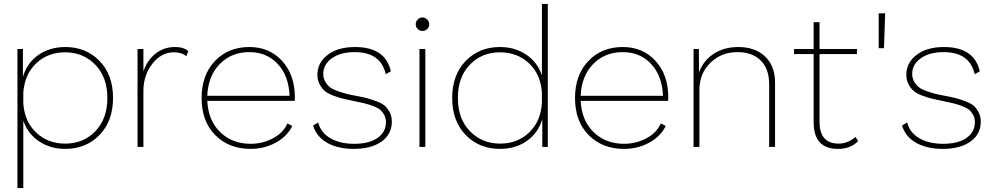

<svg xmlns="http://www.w3.org/2000/svg" viewBox="-20 -750 5073 980"><path d="M97 -500V-358Q118 -429 176 -469.5Q234 -510 313 -510Q419 -510 488 -439Q557 -368 557 -250Q557 -132 488 -61Q419 10 313 10Q237 10 179.5 -28.5Q122 -67 99 -134V210H69V-500ZM99 -221Q106 -128 165.5 -72.5Q225 -17 313 -17Q406 -17 467 -80.5Q528 -144 528 -250Q528 -356 466.5 -419.5Q405 -483 312 -483Q225 -483 165.5 -427.5Q106 -372 99 -278Z M874 -510Q918 -510 941 -489L931 -463Q908 -483 867 -483Q803 -483 757.5 -424.5Q712 -366 712 -286V0H682V-500H712V-386Q731 -442 773.5 -476Q816 -510 874 -510Z M1259 10Q1149 10 1079 -60Q1009 -130 1009 -250Q1009 -367 1077 -438.5Q1145 -510 1253 -510Q1355 -510 1420 -439Q1485 -368 1485 -253Q1485 -239 1484 -235H1038Q1043 -134 1104.5 -75Q1166 -16 1259 -16Q1320 -16 1373 -44Q1426 -72 1447 -120L1472 -107Q1445 -53 1387 -21.5Q1329 10 1259 10ZM1038 -261H1458Q1454 -363 1397.5 -423.5Q1341 -484 1253 -484Q1161 -484 1101.5 -423Q1042 -362 1038 -261Z M1786 10Q1706 10 1651 -20.5Q1596 -51 1578 -109L1604 -125Q1618 -72 1667 -44Q1716 -16 1788 -16Q1864 -16 1907 -46Q1950 -76 1950 -127Q1950 -148 1941 -164Q1932 -180 1920 -190Q1908 -200 1883.5 -209Q1859 -218 1840.5 -222.5Q1822 -227 1788 -234Q1753 -241 1732 -246Q1711 -251 1682.5 -261.5Q1654 -272 1638.5 -285Q1623 -298 1611.5 -319.5Q1600 -341 1600 -368Q1600 -430 1652.5 -470Q1705 -510 1792 -510Q1947 -510 1975 -386L1949 -371Q1924 -484 1790 -484Q1719 -484 1674.5 -453Q1630 -422 1630 -372Q1630 -350 1640.5 -332.5Q1651 -315 1664.5 -304.5Q1678 -294 1704 -285Q1730 -276 1747.5 -271.5Q1765 -267 1797 -261Q1834 -254 1853 -249Q1872 -244 1900.5 -233.5Q1929 -223 1943.5 -210.5Q1958 -198 1969 -177Q1980 -156 1980 -129Q1980 -65 1927.5 -27.5Q1875 10 1786 10Z M2160.5 -602Q2150 -592 2136 -592Q2122 -592 2112 -602Q2102 -612 2102 -626Q2102 -640 2112 -650.5Q2122 -661 2136 -661Q2150 -661 2160.5 -650.5Q2171 -640 2171 -626Q2171 -612 2160.5 -602ZM2121 0V-500H2151V0Z M2776 -730V0H2748V-142Q2727 -71 2669 -30.5Q2611 10 2532 10Q2426 10 2357 -61Q2288 -132 2288 -250Q2288 -368 2357 -439Q2426 -510 2532 -510Q2608 -510 2665.5 -471.5Q2723 -433 2746 -366V-730ZM2533 -17Q2621 -17 2680.5 -73.5Q2740 -130 2746 -225V-227V-279Q2739 -372 2679.5 -427.5Q2620 -483 2532 -483Q2439 -483 2378 -419.5Q2317 -356 2317 -250Q2317 -144 2378.5 -80.5Q2440 -17 2533 -17Z M3165 10Q3055 10 2985 -60Q2915 -130 2915 -250Q2915 -367 2983 -438.5Q3051 -510 3159 -510Q3261 -510 3326 -439Q3391 -368 3391 -253Q3391 -239 3390 -235H2944Q2949 -134 3010.5 -75Q3072 -16 3165 -16Q3226 -16 3279 -44Q3332 -72 3353 -120L3378 -107Q3351 -53 3293 -21.5Q3235 10 3165 10ZM2944 -261H3364Q3360 -363 3303.5 -423.5Q3247 -484 3159 -484Q3067 -484 3007.5 -423Q2948 -362 2944 -261Z M3748 -510Q3834 -510 3885 -462Q3936 -414 3936 -327V0H3906V-319Q3906 -399 3862.5 -441.5Q3819 -484 3744 -484Q3662 -484 3606 -429.5Q3550 -375 3550 -293V0H3520V-500H3547L3548 -380Q3569 -440 3622.5 -475Q3676 -510 3748 -510Z M4163 -129Q4163 -17 4260 -17Q4307 -17 4347 -51L4360 -30Q4322 10 4257 10Q4133 10 4133 -126V-474H4033V-500H4133V-637H4163V-500H4354V-474H4163Z M4498 -682 4492 -504H4465V-682Z M4792 10Q4712 10 4657 -20.5Q4602 -51 4584 -109L4610 -125Q4624 -72 4673 -44Q4722 -16 4794 -16Q4870 -16 4913 -46Q4956 -76 4956 -127Q4956 -148 4947 -164Q4938 -180 4926 -190Q4914 -200 4889.5 -209Q4865 -218 4846.5 -222.5Q4828 -227 4794 -234Q4759 -241 4738 -246Q4717 -251 4688.5 -261.5Q4660 -272 4644.5 -285Q4629 -298 4617.5 -319.5Q4606 -341 4606 -368Q4606 -430 4658.5 -470Q4711 -510 4798 -510Q4953 -510 4981 -386L4955 -371Q4930 -484 4796 -484Q4725 -484 4680.5 -453Q4636 -422 4636 -372Q4636 -350 4646.5 -332.5Q4657 -315 4670.5 -304.5Q4684 -294 4710 -285Q4736 -276 4753.5 -271.5Q4771 -267 4803 -261Q4840 -254 4859 -249Q4878 -244 4906.5 -233.5Q4935 -223 4949.5 -210.5Q4964 -198 4975 -177Q4986 -156 4986 -129Q4986 -65 4933.5 -27.5Q4881 10 4792 10Z"/></svg>

Font: Human Sans ExtraLight
Style: Regular
Weight: 200
Designer: Tim Radville
Foundry: Continuum
Version: Version 1.000;FEAKit 1.0